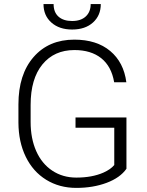

<svg xmlns="http://www.w3.org/2000/svg" viewBox="-20 -916 724 946"><path d="M603 -84.5Q571.8 -40 505.1 -15.1Q438.5 9.8 356 9.8Q272.5 9.8 207.5 -30.3Q142.6 -70.3 106.9 -143.6Q71.3 -216.8 70.8 -311.5V-401.4Q70.8 -549.3 145.5 -635Q220.2 -720.7 346.2 -720.7Q456.1 -720.7 522.9 -664.8Q589.8 -608.9 602.5 -510.7H542.5Q529.3 -588.9 478.8 -629.2Q428.2 -669.4 346.7 -669.4Q247.1 -669.4 189 -598.6Q130.9 -527.8 130.9 -398.9V-314.9Q130.9 -233.9 158.4 -171.6Q186 -109.4 237.5 -75.2Q289.1 -41 356 -41Q433.6 -41 489.3 -65.4Q525.4 -81.5 543 -103V-286.6H352.1V-337.4H603ZM476.6 -896Q476.6 -839.8 438.2 -805.2Q399.9 -770.5 335.4 -770.5Q272 -770.5 233.2 -804.9Q194.3 -839.4 194.3 -896H244.1Q244.1 -855.5 268.3 -834Q292.5 -812.5 335.4 -812.5Q378.4 -812.5 402.6 -835Q426.8 -857.4 426.8 -896Z"/></svg>

Font: RobotoInd Light
Style: Regular
Weight: 300
Designer: Google
Version: Version 2.001151; 2014